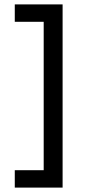

<svg xmlns="http://www.w3.org/2000/svg" viewBox="-20 -732 416 882"><path d="M267.6 129.9Q212.9 129.9 47.9 129.9Q47.9 110.4 47.9 49.8Q81.1 49.8 180.7 49.8Q180.7 -120.1 180.7 -631.8Q147.5 -631.8 47.9 -631.8Q47.9 -652.3 47.9 -711.9Q102.5 -711.9 267.6 -711.9Q267.6 -502 267.6 129.9Z"/></svg>

Font: Overpass
Style: Regular
Weight: 400
Designer: Delve Withrington, Thomas Jockin
Version: Version 3.000;DELV;Overpass; ttfautohint (v1.5)